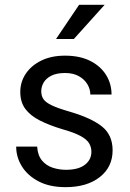

<svg xmlns="http://www.w3.org/2000/svg" viewBox="-20 -770 541 800"><path d="M309.6 -750H416L287.6 -607.4H213.4ZM240.7 -231.4Q185.1 -248 145.8 -268.1Q106.4 -288.1 85.4 -316.4Q64.5 -344.7 64.5 -386.7Q64.5 -428.7 87.4 -462.9Q110.4 -497.1 152.1 -517.6Q193.8 -538.1 251 -538.1Q312 -538.1 355.2 -516.6Q398.4 -495.1 421.6 -458.3Q444.8 -421.4 444.8 -376H356.4Q356.4 -398.4 344.2 -418.9Q332 -439.5 308.6 -452.6Q285.2 -465.8 251 -465.8Q216.3 -465.8 194.3 -454.8Q172.4 -443.8 162.1 -426.5Q151.9 -409.2 151.9 -389.6Q151.9 -370.1 161.4 -356.4Q170.9 -342.8 196.8 -330.6Q222.7 -318.4 270.5 -304.7Q360.8 -278.3 405 -242.9Q449.2 -207.5 449.2 -143.6Q449.2 -74.2 395.8 -32.2Q342.3 9.8 253.4 9.8Q186.5 9.8 140.6 -14.4Q94.7 -38.6 71 -77.1Q47.4 -115.7 47.4 -159.2H134.8Q137.2 -122.1 155.3 -100.8Q173.3 -79.6 200.2 -71Q227.1 -62.5 254.4 -62.5Q306.6 -62.5 333.7 -83.5Q360.8 -104.5 360.8 -137.2Q360.8 -157.2 351.1 -173.3Q341.3 -189.5 315.2 -203.6Q289.1 -217.8 240.7 -231.4Z"/></svg>

Font: Robert Sans Medium
Style: Regular
Weight: 500
Designer: Christian Robertson (extended by Adam Twardoch)
Foundry: Google
Version: Version 12.135;April 2, 2019;FontCreator 11.5.0.2425 64-bit;